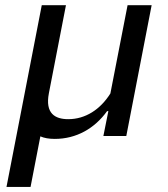

<svg xmlns="http://www.w3.org/2000/svg" viewBox="-20 -534 660 754"><path d="M100 200 138.5 1.5C153 8 172 11.5 195 11.5C280 11.5 351.5 -29.5 400.5 -97.5H405.5L386 0H476L575.5 -513.5H481L413.5 -167C374 -104 315.5 -66 248 -66C196.5 -66 156.5 -88 172 -168L239 -513.5H144L5.5 200Z"/></svg>

Font: Monaspace Argon
Style: Italic
Weight: 400
Italic angle: -11°
Designer: Riley Cran & the Lettermatic Team
Foundry: Lettermatic
Version: Version 1.101 (Monaspace Argon)